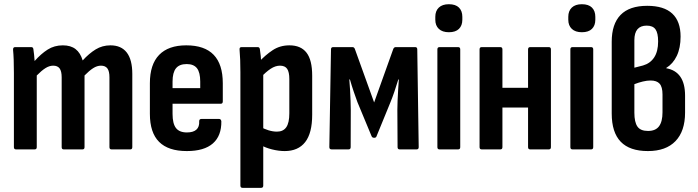

<svg xmlns="http://www.w3.org/2000/svg" viewBox="-20 -719 3357 924"><path d="M57.3 0Q46.9 0 46.9 -10.9V-367Q46.9 -402 45.9 -430.5Q44.9 -459 42.9 -478.8Q41.9 -492.3 52.8 -492.3H130.7Q139.2 -492.3 140.6 -482.8Q142.6 -469.8 144.1 -455.3Q145.6 -440.8 146.6 -425.3Q177.2 -459.9 209.2 -480.3Q241.2 -500.8 282.5 -500.8Q320.5 -500.8 343.7 -482.7Q367 -464.7 377.9 -428.1Q408.6 -461.8 440.5 -481.3Q472.5 -500.8 511.5 -500.8Q563.3 -500.8 590 -466.3Q616.7 -431.8 616.7 -363V-10.9Q616.7 0 606.8 0H516.7Q506.7 0 506.7 -10.9V-346.9Q506.7 -376.2 496.9 -389.6Q487 -403 465.8 -403Q447.1 -403 428.1 -390.8Q409.2 -378.6 386.8 -355.7V-10.9Q386.8 0 376.9 0H286.7Q276.8 0 276.8 -10.9V-346.9Q276.8 -376.2 267 -389.6Q257.1 -403 235.9 -403Q217.2 -403 198.2 -390.8Q179.2 -378.6 156.9 -355.7V-10.9Q156.9 0 146.5 0Z M879.1 8Q790 8 745.7 -36.2Q701.3 -80.4 701.3 -171.3V-318.2Q701.3 -409 745.9 -454.9Q790.4 -500.8 876.5 -500.8Q964.6 -500.8 1008.4 -455.1Q1052.2 -409.5 1052.2 -318.3V-231.2Q1052.2 -219.7 1042.3 -219.7H810.4V-171.2Q810.4 -124.1 826.8 -102.9Q843.2 -81.6 879.6 -81.6Q909.9 -81.6 925 -95Q940.2 -108.4 938.6 -135.5Q938.6 -146.5 949 -146.5H1034.8Q1043.2 -146.5 1045.2 -135.6Q1046.3 -65.4 1004.4 -28.7Q962.6 8 879.1 8ZM810.4 -294.8H943.6V-326.3Q943.6 -370.3 928 -390.5Q912.3 -410.7 878.5 -410.7Q843.2 -410.7 826.8 -390.2Q810.4 -369.7 810.4 -326.3Z M1350 8Q1321.4 8 1289.2 0Q1257 -8 1234 -21.6L1233 -109.2Q1250.6 -98.6 1272.1 -92Q1293.5 -85.5 1312.7 -85.5Q1343 -85.5 1357.7 -106.7Q1372.4 -127.9 1372.4 -173.5V-338.3Q1372.4 -372.2 1362 -387.6Q1351.6 -403 1327.4 -403Q1305.2 -403 1282.2 -387.8Q1259.2 -372.6 1232.9 -344.2L1222.2 -416.9Q1257.2 -454.5 1292.4 -477.6Q1327.6 -500.8 1372.9 -500.8Q1427.9 -500.8 1455.1 -465.5Q1482.4 -430.3 1482.4 -354.8V-167Q1482.4 -78.1 1448.6 -35.1Q1414.9 8 1350 8ZM1147.3 185Q1136.9 185 1136.9 174.1V-371.6Q1136.9 -403.6 1135.9 -430.8Q1134.9 -458 1132.9 -479.4Q1131.4 -492.3 1142.3 -492.3H1220.2Q1229.2 -492.3 1230.6 -482.3Q1232.6 -469.9 1234.9 -448.9Q1237.1 -428 1237.6 -411L1246.9 -370.3V174.1Q1246.9 185 1236.5 185Z M1576.3 0Q1564.9 0 1564.9 -10.9L1572.9 -481.4Q1572.9 -492.3 1583.3 -492.3H1676.2Q1684.1 -492.3 1687.6 -483.8L1780.5 -226L1872.8 -483.8Q1876.8 -492.3 1884.3 -492.3H1978.1Q1988.1 -492.3 1988.1 -481.4L1995 -10.9Q1995 0 1984.6 0H1903.7Q1893.3 0 1893.3 -10.9L1892.3 -189.6Q1892.3 -207.5 1893.3 -233.6Q1894.3 -259.7 1896.1 -287.3Q1897.8 -314.9 1899.4 -336.5H1896.8Q1887.8 -306.4 1878.1 -278.1Q1868.4 -249.8 1859.4 -227.8L1792.3 -63.8Q1790.4 -55.9 1780.5 -55.9Q1771.1 -55.9 1768.1 -63.8L1700 -227.8Q1692.1 -249.3 1682.3 -277.9Q1672.6 -306.4 1664.1 -336.5H1661.1Q1663.1 -314.9 1664.6 -287.6Q1666.1 -260.2 1667.1 -234.1Q1668.1 -208 1668.1 -189.6L1667.6 -10.9Q1667.6 0 1657.2 0Z M2095.3 0Q2084.9 0 2084.9 -10.9V-481.4Q2084.9 -492.3 2095.3 -492.3H2184.5Q2194.9 -492.3 2194.9 -481.4V-10.9Q2194.9 0 2184.5 0ZM2140.2 -563.9Q2109 -563.9 2091.9 -580Q2074.9 -596.1 2074.9 -623.9V-638.2Q2074.9 -666.4 2091.9 -682.6Q2109 -698.7 2140.2 -698.7Q2172.4 -698.7 2188.7 -682.6Q2205 -666.4 2205 -638.2V-623.9Q2205 -596.1 2188.7 -580Q2172.4 -563.9 2140.2 -563.9Z M2531.7 0Q2521.3 0 2521.3 -10.9V-481.4Q2521.3 -492.3 2531.7 -492.3H2620.9Q2631.3 -492.3 2631.3 -481.4V-10.9Q2631.3 0 2620.9 0ZM2298.3 0Q2287.9 0 2287.9 -10.9V-481.4Q2287.9 -492.3 2298.3 -492.3H2387.5Q2397.9 -492.3 2397.9 -481.4V-10.9Q2397.9 0 2387.5 0ZM2383.6 -201.6V-296.5H2539.7V-201.6Z M2735.3 0Q2724.9 0 2724.9 -10.9V-481.4Q2724.9 -492.3 2735.3 -492.3H2824.5Q2834.9 -492.3 2834.9 -481.4V-10.9Q2834.9 0 2824.5 0ZM2780.2 -563.9Q2749 -563.9 2731.9 -580Q2714.9 -596.1 2714.9 -623.9V-638.2Q2714.9 -666.4 2731.9 -682.6Q2749 -698.7 2780.2 -698.7Q2812.4 -698.7 2828.7 -682.6Q2845 -666.4 2845 -638.2V-623.9Q2845 -596.1 2828.7 -580Q2812.4 -563.9 2780.2 -563.9Z M3098.1 8Q3010.4 8 2967.2 -36.9Q2923.9 -81.8 2923.9 -172.7V-518.1Q2923.9 -603.3 2966.5 -647.2Q3009.1 -691 3094.7 -691Q3175.3 -691 3215.3 -653.6Q3255.3 -616.2 3255.3 -543.1Q3255.3 -488.1 3237 -450Q3218.8 -412 3186.3 -392.1V-390.6Q3231.4 -382.6 3254.1 -349.8Q3276.9 -317 3276.9 -258.4V-177.2Q3276.9 -87.8 3230.8 -39.9Q3184.8 8 3098.1 8ZM3098.6 -88.8Q3135 -88.8 3151.6 -111.3Q3168.3 -133.7 3168.3 -178.7V-264.3Q3168.3 -300.7 3154.4 -316.2Q3140.6 -331.6 3110.8 -331.6Q3094.1 -331.6 3073.9 -326.8Q3053.7 -322 3032.9 -313.9V-176.7Q3032.9 -131.2 3047.6 -110Q3062.2 -88.8 3098.6 -88.8ZM3032.9 -393.2 3074.6 -403.9Q3109.4 -414 3128.3 -442.8Q3147.2 -471.7 3147.2 -519.5Q3147.2 -559.9 3134.6 -577.8Q3121.9 -595.7 3092.1 -595.7Q3062.8 -595.7 3047.8 -578.3Q3032.9 -560.8 3032.9 -525.5Z"/></svg>

Font: Sofia Sans Condensed
Style: Regular
Weight: 400
Designer: Botio Nikoltchev, Ani Petrova
Foundry: lettersoup
Version: Version 4.100